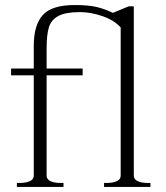

<svg xmlns="http://www.w3.org/2000/svg" viewBox="-20 -742 660 762"><path d="M47 -16H60Q83 -16 98.5 -23Q114 -30 114 -45V-443H24V-470H114V-560Q114 -642 149.5 -682Q185 -722 277 -722Q332 -722 364.5 -714Q397 -706 428 -691L491 -717H511V-45Q511 -30 526.5 -23Q542 -16 564 -16H577V0H393V-16H406Q428 -16 443.5 -23Q459 -30 459 -45V-633Q433 -662 386.5 -678Q340 -694 298 -694Q240 -694 211.5 -678.5Q183 -663 174 -633.5Q165 -604 165 -549V-470H308V-443H165V-45Q165 -30 180.5 -23Q196 -16 218 -16H232V0H47Z"/></svg>

Font: Taviraj ExtraLight
Style: Regular
Weight: 200
Designer: Katatrad Team
Foundry: CadsonDemak
Version: Version 1.030